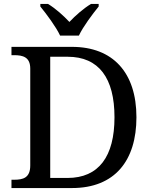

<svg xmlns="http://www.w3.org/2000/svg" viewBox="-20 -951 767 971"><path d="M284 -771H379C400 -816 448 -880 479 -918V-931H440C402 -908 361 -872 331 -840C301 -872 261 -908 223 -931H184V-918C215 -880 263 -816 284 -771ZM38 0H344C561 0 670 -139 670 -358C670 -585 550 -714 344 -714H38V-672H51C95 -672 133 -663 133 -604V-114C133 -51 96 -42 51 -42H38ZM321 -51H234V-664H322C480 -664 559 -556 559 -358C559 -160 480 -51 321 -51Z"/></svg>

Font: Noto Fangsong KSS Rotated
Style: Regular
Weight: 400
Designer: LIU Zhao, ZHANG Congyu, Kushim JIANG
Foundry: Guyu Beijing Co. Ltd.
Version: Version 1.000;November 16, 2022;FontCreator 11.5.0.2427 64-b